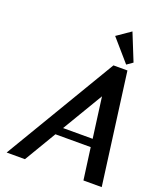

<svg xmlns="http://www.w3.org/2000/svg" viewBox="-165 -1031 954 1135"><g transform="rotate(20 311.5 -463.5)"><path d="M469 -927 382 -867 501 -730 538 -756ZM520 -700H432L15 0H130L249 -200H471L498 0H613ZM431 -505 465 -250H279Z"/></g></svg>

Font: Pfennig
Style: BoldItalic
Weight: 700
Italic angle: -13°
Version: Version 20100423